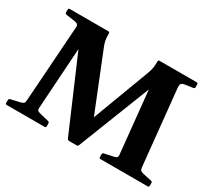

<svg xmlns="http://www.w3.org/2000/svg" viewBox="-141 -1002 1384 1254"><g transform="rotate(30 551.0 -374.5)"><path d="M19 0Q9 0 9 -10V-32Q9 -41 19 -44L92 -61Q106 -65 111.5 -70.5Q117 -76 118 -94L157 -661Q159 -679 152 -686.5Q145 -694 130 -696L62 -706Q52 -708 52 -718V-739Q52 -749 62 -749H349Q358 -749 360.5 -747Q363 -745 363 -735V-729Q363 -703 367 -684Q371 -665 381 -641L552 -215L711 -638Q722 -667 725.5 -686.5Q729 -706 729 -727V-735Q729 -745 731.5 -747Q734 -749 743 -749H1019Q1029 -749 1029 -739V-717Q1029 -708 1019 -706L957 -697Q940 -694 934 -685.5Q928 -677 929 -662L987 -91Q989 -73 994.5 -67.5Q1000 -62 1013 -58L1083 -43Q1092 -41 1092 -31V-10Q1092 0 1082 0H725Q716 0 716 -10V-32Q716 -42 726 -43L795 -58Q813 -62 816.5 -68Q820 -74 819 -89L772 -552L559 -9Q556 0 546 0H489Q479 0 475 -9L242 -551L212 -92Q211 -78 215.5 -71.5Q220 -65 237 -61L306 -44Q315 -41 315 -31V-10Q315 0 305 0Z"/></g></svg>

Font: Hahmlet
Style: Bold
Weight: 700
Designer: Minjoo Ham & Mark Frömberg
Foundry: hypertype
Version: Version 1.002; ttfautohint (v1.8.3)